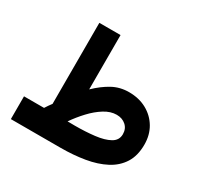

<svg xmlns="http://www.w3.org/2000/svg" viewBox="-147 -858 1060 1030"><g transform="rotate(30 382.5 -342.5)"><path d="M160.2 -141.1Q167 -152.3 174.3 -162.4Q181.6 -172.4 189 -182.6V-684.6H320.3V-348.1Q365.2 -391.6 411.6 -417Q458 -442.4 513.7 -442.4Q575.7 -442.4 623.3 -416.3Q670.9 -390.1 698 -344.5Q725.1 -298.8 725.1 -239.3Q725.1 -170.4 695.8 -124.3Q666.5 -78.1 614.3 -50.8Q562 -23.4 492.7 -11.7Q423.3 0 343.8 0H36.1V-141.1ZM517.1 -304.2Q479.5 -304.2 441.4 -280.5Q403.3 -256.8 368.7 -219.7Q334 -182.6 305.7 -141.6L350.1 -141.1Q416 -141.1 472.4 -147.7Q528.8 -154.3 563 -173.3Q597.2 -192.4 597.2 -230Q597.2 -263.7 574.5 -283.9Q551.8 -304.2 517.1 -304.2Z"/></g></svg>

Font: Vazirmatn FD NL ExtraBold
Style: Regular
Weight: 800
Designer: Saber Rastikerdar
Foundry: Saber Rastikerdar
Version: Version 33.003